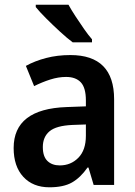

<svg xmlns="http://www.w3.org/2000/svg" viewBox="-20 -786 574 816"><path d="M279 -552Q465 -552 465 -364V0H378L356 -74H352Q322 -31 286 -10.5Q250 10 190 10Q120 10 79 -34.5Q38 -79 38 -157Q38 -323 263 -331L345 -334V-359Q345 -413 323.5 -436Q302 -459 261 -459Q228 -459 193.5 -448Q159 -437 125 -420L90 -506Q128 -527 176 -539.5Q224 -552 279 -552ZM288 -255Q219 -252 190.5 -228Q162 -204 162 -161Q162 -121 181.5 -102Q201 -83 234 -83Q281 -83 313 -115.5Q345 -148 345 -209V-257ZM271 -766Q283 -744 301 -716.5Q319 -689 337.5 -662.5Q356 -636 371 -619V-606H289Q266 -623 235 -651.5Q204 -680 175.5 -708.5Q147 -737 132 -756V-766Z"/></svg>

Font: Noto Sans Khmer SemiCondensed SemiBold
Style: Regular
Weight: 600
Width: 4
Designer: Danh Hong and the Monotype Design Team
Foundry: Monotype Imaging Inc.
Version: Version 2.004; ttfautohint (v1.8.4.7-5d5b)